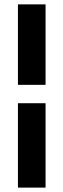

<svg xmlns="http://www.w3.org/2000/svg" viewBox="-20 -731 292 883"><path d="M62.5 131.8V-256.3H189.5V131.8ZM189.5 -340.8H62.5V-710.9H189.5Z"/></svg>

Font: Robotiche
Style: Bold
Weight: 700
Designer: Google
Version: Version 2.001150; 2014